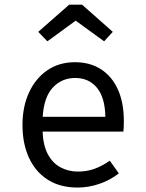

<svg xmlns="http://www.w3.org/2000/svg" viewBox="-20 -810 640 841"><path d="M166.5 -233.5Q169 -172.5 190 -133.8Q211 -95 245.5 -76.8Q280 -58.5 320.5 -58.5Q361 -58.5 393.8 -70.5Q426.5 -82.5 461 -106L500.5 -50.5Q463.5 -21.5 416.2 -5Q369 11.5 319.5 11.5Q243 11.5 189 -23Q135 -57.5 106.8 -119.2Q78.5 -181 78.5 -262.5Q78.5 -342.5 107 -404.5Q135.5 -466.5 187 -502Q238.5 -537.5 308.5 -537.5Q375 -537.5 423 -506.2Q471 -475 496.8 -417.2Q522.5 -359.5 522.5 -279.5Q522.5 -266 522 -254.2Q521.5 -242.5 520.5 -233.5ZM309.5 -468.5Q251 -468.5 211.8 -427Q172.5 -385.5 167 -298.5H441.5Q440 -383 404.5 -425.8Q369 -468.5 309.5 -468.5ZM187.5 -629 147.5 -670.5 283 -789.5H339.5L474 -670.5L436 -629L311.5 -719.5Z"/></svg>

Font: Fira Code Light
Style: Regular
Weight: 400
Monospace: yes
Version: Version 5.002